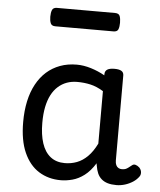

<svg xmlns="http://www.w3.org/2000/svg" viewBox="-55 -818 734 883"><g transform="rotate(5 312.0 -377.0)"><path d="M258 17Q201 17 157 -10.5Q113 -38 88 -94Q63 -150 63 -235Q63 -287 72.5 -331Q82 -375 101 -410Q120 -445 147 -469Q174 -493 209 -506Q244 -519 286 -519Q318 -519 352 -508.5Q386 -498 416 -481V-486Q416 -501 427 -508Q438 -515 460 -515Q482 -515 492.5 -508.5Q503 -502 503 -488V-96Q503 -83 507 -74.5Q511 -66 518 -62Q525 -58 534 -58Q544 -58 550.5 -60.5Q557 -63 563.5 -68Q570 -73 579 -80Q586 -86 595 -83.5Q604 -81 613 -73Q622 -63 623 -52Q624 -41 619 -33Q608 -17 591 -6Q574 5 554.5 11Q535 17 515 17Q492 17 475 12Q458 7 446 -3.5Q434 -14 427.5 -29Q421 -44 418 -63Q418 -64 417 -67.5Q416 -71 416 -75Q393 -38 366.5 -18Q340 2 312 9.5Q284 17 258 17ZM151 -239Q151 -184 164 -144.5Q177 -105 203.5 -84Q230 -63 270 -63Q299 -63 325.5 -73Q352 -83 375 -106Q398 -129 416 -166V-408Q385 -427 356 -433.5Q327 -440 295 -440Q269 -440 247 -432Q225 -424 207 -408Q189 -392 176.5 -368Q164 -344 157.5 -312Q151 -280 151 -239ZM172 -686Q155 -686 150 -698Q145 -710 145 -728Q145 -747 150 -759Q155 -771 172 -771H440Q458 -771 462.5 -759Q467 -747 467 -728Q467 -710 462.5 -698Q458 -686 440 -686Z"/></g></svg>

Font: Playwrite CL
Style: Regular
Weight: 400
Designer: Veronika Burian, José Scaglione
Foundry: TypeTogether
Version: Version 1.002